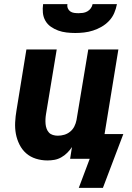

<svg xmlns="http://www.w3.org/2000/svg" viewBox="-20 -770 640 931"><path d="M345 -610Q324 -610 302.5 -612.5Q281 -615 262 -622Q243 -629 226.5 -640.5Q210 -652 200 -669.5Q190 -687 188 -708Q186 -729 189 -750H307Q305 -739 309 -729.5Q313 -720 321 -714.5Q329 -709 339.5 -707.5Q350 -706 361 -706Q371 -706 382 -707.5Q393 -709 403 -714.5Q413 -720 420 -729.5Q427 -739 429 -750H547Q543 -728 534 -707Q525 -686 509 -669Q493 -652 473 -640.5Q453 -629 431.5 -622Q410 -615 388 -612.5Q366 -610 345 -610ZM362 141 415 0H320L329 -57Q319 -42 306 -29Q293 -16 277 -7Q261 2 244 5Q227 8 210 8Q181 8 154 -0.5Q127 -9 107 -26.5Q87 -44 74.5 -69Q62 -94 57 -121Q52 -148 53.5 -177Q55 -206 60 -235L108 -530H255L203 -216Q201 -204 200.5 -192Q200 -180 201 -168.5Q202 -157 206 -146Q210 -135 217.5 -127Q225 -119 236.5 -115.5Q248 -112 260 -112Q276 -112 291.5 -116.5Q307 -121 320 -131.5Q333 -142 340.5 -157Q348 -172 351 -188L408 -530H554L487 -120H578L479 141Z"/></svg>

Font: Iosevka Curly Heavy Extended
Style: Italic
Weight: 900
Width: 7
Italic angle: -9°
Monospace: yes
Designer: Belleve Invis
Foundry: Belleve Invis
Version: Version 11.1.0; ttfautohint (v1.8.3)